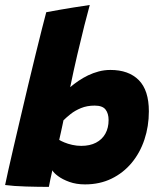

<svg xmlns="http://www.w3.org/2000/svg" viewBox="-22 -740 642 770"><path d="M-1.5 2Q2 -15.5 11 -56Q20 -96.5 33 -152.2Q46 -208 61 -271.8Q76 -335.5 91.2 -399.8Q106.5 -464 120.8 -522Q135 -580 146.2 -624.2Q157.5 -668.5 163.5 -691Q170.5 -692.5 218.8 -701Q267 -709.5 338 -720Q329.5 -690 316.2 -637.2Q303 -584.5 288 -520.5Q273 -456.5 259.5 -390.5Q275 -403.5 293 -415.8Q311 -428 331.2 -437.8Q351.5 -447.5 374 -453.5Q396.5 -459.5 421 -459.5Q494 -459.5 534.5 -418.8Q575 -378 575 -293.5Q575 -233.5 557.2 -180.2Q539.5 -127 506 -86.8Q472.5 -46.5 425.2 -23.5Q378 -0.5 319 -0.5Q284 -0.5 256.2 -10.5Q228.5 -20.5 210.8 -33.8Q193 -47 188 -57Q184.5 -42.5 179.8 -20Q175 2.5 174 9.5Q132 9.5 82 8Q32 6.5 -1.5 2ZM215.5 -179Q222.5 -174.5 236.2 -168.8Q250 -163 267.8 -159Q285.5 -155 304 -155Q338.5 -155 363 -167.8Q387.5 -180.5 400.5 -203.8Q413.5 -227 413.5 -258.5Q413.5 -285 401.2 -300.8Q389 -316.5 357.5 -316.5Q327 -316.5 302.8 -306.5Q278.5 -296.5 261 -282.5Q243.5 -268.5 232.5 -257.5Q232 -254 230.2 -246.2Q228.5 -238.5 226.5 -228.8Q224.5 -219 222.2 -209Q220 -199 218.2 -191.2Q216.5 -183.5 215.5 -179Z"/></svg>

Font: Grandstander Thin ExtraBold
Style: Italic
Weight: 800
Italic angle: -15°
Version: Version 1.200